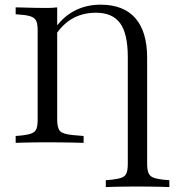

<svg xmlns="http://www.w3.org/2000/svg" viewBox="-20 -602 780 809"><path d="M138.7 -201.6V-472.6Q138.7 -497.6 133.9 -510.9Q129 -524.2 114.9 -530.6Q100.8 -537.1 74.2 -539.5L46 -541.9V-571Q60.5 -571 80.6 -570.2Q100.8 -569.4 124.2 -569Q147.6 -568.5 171 -568.5H179Q200.8 -568.5 221 -571V-201.6ZM171 -2.4Q147.6 -2.4 124.2 -2Q100.8 -1.6 80.6 -1.2Q60.5 -0.8 46 0V-29L74.2 -31.5Q100.8 -34.7 114.9 -40.7Q129 -46.8 133.9 -60.1Q138.7 -73.4 138.7 -98.4V-201.6H221V-98.4Q221 -62.1 233.1 -49.6Q245.2 -37.1 284.7 -33.1L332.3 -29V0Q314.5 -0.8 290.3 -1.2Q266.1 -1.6 238.7 -2Q211.3 -2.4 184.7 -2.4H179.8ZM518.5 -201.6V-361.3Q518.5 -459.7 486.3 -504Q454 -548.4 384.7 -548.4Q329 -548.4 285.9 -524.2Q242.7 -500 210.5 -449.2L205.6 -473.4Q240.3 -527.4 290.7 -554.8Q341.1 -582.3 404 -582.3Q500.8 -582.3 550.4 -525.4Q600 -468.5 600 -358.9V-201.6ZM550.8 183.9Q527.4 183.9 504 184.3Q480.6 184.7 460.5 185.1Q440.3 185.5 425.8 186.3V157.3L454 154.8Q480.6 151.6 494.8 145.6Q508.9 139.5 513.7 125.8Q518.5 112.1 518.5 87.9V-201.6H600V87.9Q600 112.1 605.2 125.8Q610.5 139.5 624.6 145.6Q638.7 151.6 665.3 154.8L693.5 157.3V186.3Q679 185.5 658.9 185.1Q638.7 184.7 615.3 184.3Q591.9 183.9 568.5 183.9H559.7Z"/></svg>

Font: Playfair 5pt SemiExpanded Light
Style: Regular
Weight: 400
Version: Version 2.203